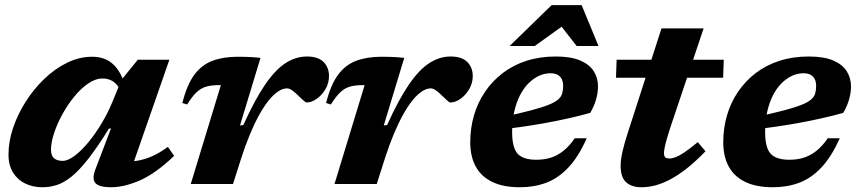

<svg xmlns="http://www.w3.org/2000/svg" viewBox="-20 -736 3434 768"><path d="M362.5 -61 424 -222H416Q369.5 -147 333 -100.5Q296.5 -54 266 -29.5Q235.5 -5 207.2 4Q179 13 149 13Q113 13 82.2 -1.2Q51.5 -15.5 32.8 -44.8Q14 -74 14 -118Q14 -169.5 32.2 -224Q50.5 -278.5 82.8 -329.2Q115 -380 157.5 -420.8Q200 -461.5 248.8 -485.2Q297.5 -509 348.5 -509Q399 -509 431.2 -480.2Q463.5 -451.5 481 -392.5L467 -363Q453 -396 434.2 -409Q415.5 -422 390.5 -422Q362 -422 332.8 -402Q303.5 -382 277 -349.5Q250.5 -317 229.5 -278.8Q208.5 -240.5 196.2 -203.2Q184 -166 184 -137Q184 -114 196 -103.2Q208 -92.5 230.5 -92.5Q251.5 -92.5 278.8 -113Q306 -133.5 333.8 -167.2Q361.5 -201 386.2 -242.2Q411 -283.5 428 -324.5L465.5 -416L531 -497H657.5L497.5 -37.5L465 -89.5Q498 -88 527.8 -92.8Q557.5 -97.5 587.8 -110.8Q618 -124 651.5 -148.5L676.5 -112.5Q601 -40.5 538.2 -13.8Q475.5 13 424.5 13Q377 13 361.8 -3.5Q346.5 -20 362.5 -61Z M863.5 -395.5Q862 -395.5 860.2 -395.5Q858.5 -395.5 856.5 -395.5Q827.5 -395.5 806.5 -390Q785.5 -384.5 767.2 -367.8Q749 -351 728.5 -318L709.5 -324Q727.5 -396.5 757.2 -436.8Q787 -477 830.2 -493Q873.5 -509 931 -509Q951 -509 965.2 -508.5Q979.5 -508 992.8 -507.2Q1006 -506.5 1022 -504.5L940 -234L953.5 -236Q999.5 -338 1040.8 -398Q1082 -458 1122.8 -484Q1163.5 -510 1207.5 -510Q1252.5 -510 1274.2 -488Q1296 -466 1296 -432Q1296 -403 1281.5 -378.8Q1267 -354.5 1246.2 -340.2Q1225.5 -326 1206 -326Q1202.5 -326 1192.5 -335.2Q1182.5 -344.5 1171 -355.5Q1159.5 -367 1148.2 -374.8Q1137 -382.5 1128 -382.5Q1111 -382.5 1092.5 -370.2Q1074 -358 1055 -334.5Q1036 -311 1017 -276.8Q998 -242.5 979.8 -198.8Q961.5 -155 944.5 -102L912 0H743Z M1438.5 -395.5Q1437 -395.5 1435.2 -395.5Q1433.5 -395.5 1431.5 -395.5Q1402.5 -395.5 1381.5 -390Q1360.5 -384.5 1342.2 -367.8Q1324 -351 1303.5 -318L1284.5 -324Q1302.5 -396.5 1332.2 -436.8Q1362 -477 1405.2 -493Q1448.5 -509 1506 -509Q1526 -509 1540.2 -508.5Q1554.5 -508 1567.8 -507.2Q1581 -506.5 1597 -504.5L1515 -234L1528.5 -236Q1574.5 -338 1615.8 -398Q1657 -458 1697.8 -484Q1738.5 -510 1782.5 -510Q1827.5 -510 1849.2 -488Q1871 -466 1871 -432Q1871 -403 1856.5 -378.8Q1842 -354.5 1821.2 -340.2Q1800.5 -326 1781 -326Q1777.5 -326 1767.5 -335.2Q1757.5 -344.5 1746 -355.5Q1734.5 -367 1723.2 -374.8Q1712 -382.5 1703 -382.5Q1686 -382.5 1667.5 -370.2Q1649 -358 1630 -334.5Q1611 -311 1592 -276.8Q1573 -242.5 1554.8 -198.8Q1536.5 -155 1519.5 -102L1487 0H1318Z M2181.5 -443Q2158 -443 2135.5 -432.5Q2113 -422 2093.5 -402.2Q2074 -382.5 2059.5 -354Q2045 -325.5 2036.8 -288.8Q2028.5 -252 2028.5 -208Q2028.5 -145.5 2050.5 -121.2Q2072.5 -97 2125.5 -97Q2156.5 -97 2183 -105.2Q2209.5 -113.5 2233.5 -132.5Q2257.5 -151.5 2279 -183H2327Q2294 -109 2253.5 -66Q2213 -23 2164.8 -5Q2116.5 13 2059.5 13Q1993.5 13 1949.2 -8.2Q1905 -29.5 1883 -69.8Q1861 -110 1861 -167Q1861 -223.5 1876 -274.8Q1891 -326 1920.2 -369Q1949.5 -412 1991 -443.8Q2032.5 -475.5 2086 -492.8Q2139.5 -510 2203 -510Q2264 -510 2301 -494Q2338 -478 2355 -451Q2372 -424 2372 -390.5Q2372 -365 2364.2 -338Q2356.5 -311 2341 -284.5Q2298 -272.5 2253.2 -262.5Q2208.5 -252.5 2163 -244.2Q2117.5 -236 2073 -229.5Q2028.5 -223 1986.5 -218L1989.5 -267.5Q2058 -282.5 2102.8 -294.2Q2147.5 -306 2173.8 -316.5Q2200 -327 2212.5 -338Q2225 -349 2228.8 -362.2Q2232.5 -375.5 2232.5 -393Q2232.5 -408.5 2226.8 -419.8Q2221 -431 2210 -437Q2199 -443 2181.5 -443ZM2018.5 -552 2186.5 -715.5H2306.5L2374 -552H2286.5L2213 -646.5H2250.5L2119 -552Z M2444 -425 2446.5 -497H2875L2872.5 -425ZM2662.5 -229.5Q2651.5 -196 2645.8 -175Q2640 -154 2638 -142.2Q2636 -130.5 2636 -123.5Q2636 -110.5 2641.5 -106.2Q2647 -102 2657.5 -102Q2668 -102 2682.2 -107.2Q2696.5 -112.5 2718 -126.8Q2739.5 -141 2771 -167.5L2802 -131Q2759 -86.5 2722 -58.2Q2685 -30 2653.5 -14.5Q2622 1 2595.5 7Q2569 13 2546.5 13Q2506 13 2484.2 -7.2Q2462.5 -27.5 2462.5 -73Q2462.5 -96.5 2470 -130Q2477.5 -163.5 2493.5 -212L2626 -622.5H2794.5Z M3193.5 -443Q3170 -443 3147.5 -432.5Q3125 -422 3105.5 -402.2Q3086 -382.5 3071.5 -354Q3057 -325.5 3048.8 -288.8Q3040.5 -252 3040.5 -208Q3040.5 -145.5 3062.5 -121.2Q3084.5 -97 3137.5 -97Q3168.5 -97 3195 -105.2Q3221.5 -113.5 3245.5 -132.5Q3269.5 -151.5 3291 -183H3339Q3306 -109 3265.5 -66Q3225 -23 3176.8 -5Q3128.5 13 3071.5 13Q3005.5 13 2961.2 -8.2Q2917 -29.5 2895 -69.8Q2873 -110 2873 -167Q2873 -223.5 2888 -274.8Q2903 -326 2932.2 -369Q2961.5 -412 3003 -443.8Q3044.5 -475.5 3098 -492.8Q3151.5 -510 3215 -510Q3276 -510 3313 -494Q3350 -478 3367 -451Q3384 -424 3384 -390.5Q3384 -365 3376.2 -338Q3368.5 -311 3353 -284.5Q3310 -272.5 3265.2 -262.5Q3220.5 -252.5 3175 -244.2Q3129.5 -236 3085 -229.5Q3040.5 -223 2998.5 -218L3001.5 -267.5Q3070 -282.5 3114.8 -294.2Q3159.5 -306 3185.8 -316.5Q3212 -327 3224.5 -338Q3237 -349 3240.8 -362.2Q3244.5 -375.5 3244.5 -393Q3244.5 -408.5 3238.8 -419.8Q3233 -431 3222 -437Q3211 -443 3193.5 -443Z"/></svg>

Font: Newsreader 9pt
Style: Bold Italic
Weight: 700
Italic angle: -17°
Designer: Hugues Gentile
Foundry: Production Type
Version: Version 1.003